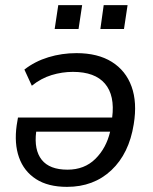

<svg xmlns="http://www.w3.org/2000/svg" viewBox="-20 -719 596 748"><path d="M241 9Q167 9 120 -21.5Q73 -52 54 -106Q35 -160 45 -231L50 -261H417Q428 -347 389 -393Q350 -439 264 -439Q222 -439 181 -426.5Q140 -414 104 -385L75 -448Q116 -480 168.5 -496Q221 -512 278 -512Q361 -512 415.5 -478Q470 -444 492.5 -382Q515 -320 501 -235Q483 -121 414 -56Q345 9 241 9ZM243 -58Q309 -58 351.5 -100Q394 -142 409 -206H121Q112 -135 142.5 -96.5Q173 -58 243 -58ZM371 -606 384 -699H477L463 -606ZM193 -606 207 -699H300L286 -606Z"/></svg>

Font: Mulish Medium
Style: Italic
Weight: 500
Italic angle: -9°
Designer: Vernon Adams
Foundry: Vernon Adams
Version: Version 3.603; ttfautohint (v1.8.3)